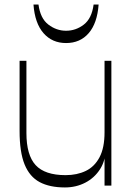

<svg xmlns="http://www.w3.org/2000/svg" viewBox="-20 -815 581 843"><path d="M265 8Q198 8 154 -15.5Q110 -39 88 -93Q66 -147 66 -240V-548H96V-231Q96 -134 136.5 -90Q177 -46 268 -46Q318 -46 356.5 -64.5Q395 -83 417 -124.5Q439 -166 439 -234L444 -164Q444 -111 419.5 -72.5Q395 -34 354.5 -13Q314 8 265 8ZM439 0V-548H469V0ZM270 -626Q209 -626 171 -669.5Q133 -713 127 -795H149Q157 -734 192.5 -707Q228 -680 270 -680Q313 -680 348 -707Q383 -734 391 -795H413Q407 -713 369.5 -669.5Q332 -626 270 -626Z"/></svg>

Font: Savate ExtraLight
Style: Regular
Weight: 200
Designer: Max Esnée
Foundry: Plomb Type
Version: Version 2.000